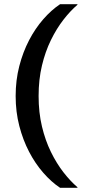

<svg xmlns="http://www.w3.org/2000/svg" viewBox="-20 -770 407 920"><path d="M165 -310Q165 -389 181 -456Q197 -523 224 -578Q251 -633 284 -675.5Q317 -718 351 -747V-750H268Q226 -722 187.5 -678Q149 -634 119.5 -577.5Q90 -521 72.5 -453.5Q55 -386 55 -310Q55 -234 72.5 -166.5Q90 -99 119.5 -42.5Q149 14 187.5 58Q226 102 268 130H351V127Q317 98 284 55.5Q251 13 224 -42Q197 -97 181 -164Q165 -231 165 -310Z"/></svg>

Font: Roboto Serif SemiCondensed Medium
Style: Regular
Weight: 500
Width: 4
Designer: Greg Gazdowicz
Foundry: Commercial Type
Version: Version 1.007